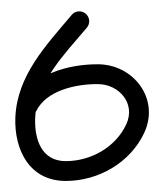

<svg xmlns="http://www.w3.org/2000/svg" viewBox="-20 -302 283 339"><path d="M106.6 -275.7C106.6 -275.7 106.6 -275.7 106.6 -275.7C61.7 -222.3 10.2 -168.9 7.1 -94.7C7.1 -94.7 7.1 -94.7 7.1 -94.7C7.1 -94.7 7.1 -94.7 7.1 -94.7C4.9 -37.7 32 17.5 96 17.5C153.7 17.5 210 -14.6 234.7 -67.6C262.6 -127.6 215.6 -188.7 152.4 -188.5C152.4 -188.5 152.4 -188.5 152.4 -188.5C152.4 -188.5 152.4 -188.5 152.4 -188.5C100.4 -188.6 36.9 -171.5 12.3 -120.6C8 -111.9 11.7 -101.5 20.4 -97.3C29.1 -93 39.5 -96.7 43.7 -105.4C43.7 -105.4 43.7 -105.4 43.7 -105.4C62 -143.1 114.8 -153.6 152.4 -153.5C152.4 -153.5 152.4 -153.5 152.4 -153.5C152.4 -153.5 152.4 -153.5 152.4 -153.5C190 -153.6 220.2 -119.4 202.9 -82.4C184 -41.7 140.1 -17.5 96 -17.5C53 -17.5 40.7 -56.7 42.1 -93.3C42.1 -93.3 42.1 -93.3 42.1 -93.3C42.1 -93.3 42.1 -93.3 42.1 -93.3C44.7 -157.9 94.2 -206.6 133.4 -253.2C139.6 -260.6 138.7 -271.7 131.2 -277.9C123.8 -284.1 112.8 -283.1 106.6 -275.7Z"/></svg>

Font: FRB American Cursive Guidelines
Style: Italic
Weight: 400
Italic angle: -25°
Version: Version 2.0;Modular Font Editor K font №1